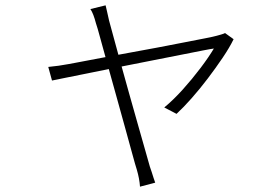

<svg xmlns="http://www.w3.org/2000/svg" viewBox="-20 -618 1040 720"><path d="M376 -598Q378 -589 381.5 -574.5Q385 -560 389 -541Q393 -526 404.5 -484Q416 -442 431.5 -385Q447 -328 464.5 -266.5Q482 -205 498 -148Q514 -91 526 -49.5Q538 -8 542 7Q546 17 549 27.5Q552 38 555.5 48Q559 58 562 67L505 82Q504 67 501 51Q498 35 493 18Q488 3 476.5 -39.5Q465 -82 449 -139.5Q433 -197 416 -258.5Q399 -320 383 -377Q367 -434 356 -475Q345 -516 340 -530Q335 -549 330 -562Q325 -575 319 -584ZM856 -471Q841 -440 815 -401.5Q789 -363 759 -323.5Q729 -284 698.5 -249.5Q668 -215 642 -191L596 -215Q631 -244 666 -283Q701 -322 732 -363Q763 -404 782 -436Q773 -435 739.5 -428.5Q706 -422 656 -412Q606 -402 547 -390.5Q488 -379 428 -367Q368 -355 316 -344.5Q264 -334 226.5 -326.5Q189 -319 175 -316L161 -367Q181 -369 199.5 -371.5Q218 -374 239 -378Q249 -380 281.5 -386Q314 -392 360.5 -401Q407 -410 461 -419.5Q515 -429 569.5 -439.5Q624 -450 670.5 -459Q717 -468 750 -474.5Q783 -481 793 -484Q800 -486 809 -488.5Q818 -491 824 -494Z"/></svg>

Font: Noto Sans JP Thin Light
Style: Regular
Weight: 300
Version: Version 2.004-H2;hotconv 1.0.118;makeotfexe 2.5.65603